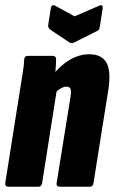

<svg xmlns="http://www.w3.org/2000/svg" viewBox="-20 -709 436 729"><path d="M208 0Q193 0 195 -14L248 -343Q251 -364 247.5 -372Q244 -380 232 -380Q223 -380 212.5 -374.5Q202 -369 191 -358L176 -419Q209 -461 245 -482Q281 -503 319 -503Q367 -503 385 -469.5Q403 -436 390 -360L335 -14Q333 0 321 0ZM13 0Q-2 0 0 -14L56 -368Q61 -401 66 -430.5Q71 -460 72 -484Q73 -497 86 -497H180Q193 -497 193 -484Q193 -468 191 -445Q189 -422 187 -403L196 -370L140 -14Q138 0 126 0ZM356 -687Q363 -691 367 -688Q371 -685 370 -678L359 -608Q358 -601 356 -597.5Q354 -594 348 -591L260 -547Q251 -544 245 -547L173 -595Q161 -603 163 -614L173 -678Q176 -694 190 -687L263 -647Z"/></svg>

Font: Sofia Sans Extra Condensed Black
Style: Italic
Weight: 900
Italic angle: -9°
Version: Version 4.100